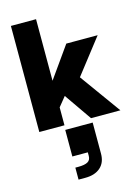

<svg xmlns="http://www.w3.org/2000/svg" viewBox="-151 -783 895 1224"><g transform="rotate(-15 296.0 -171.0)"><path d="M358.9 -500H565.9L387.2 -270L582 0H388.2L263.2 -180.2L212.9 -118.2V0H46.9V-700.2H212.9V-293.9ZM210 29.8H391.1V234.9Q391.1 293.5 354.7 325.7Q318.4 357.9 254.9 357.9H210V278.8H229Q272 278.8 292 267.3Q312 255.9 312 229V205.1H210Z"/></g></svg>

Font: Overused Grotesk ExtraBold
Style: Regular
Weight: 800
Version: Version 0.002